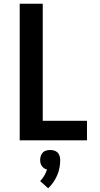

<svg xmlns="http://www.w3.org/2000/svg" viewBox="-20 -755 540 1033"><path d="M86 0V-735H210V-105H448V0ZM239 258 196 219Q209 206 218 190.5Q227 175 233 157Q224 155 217 150Q210 145 205 138Q200 131 198 122.5Q196 114 196 105Q196 95 199.5 84Q203 73 210.5 65.5Q218 58 228.5 55Q239 52 250 52Q261 52 271.5 55Q282 58 289.5 65.5Q297 73 300.5 84Q304 95 304 105Q304 127 300 148Q296 169 287.5 188.5Q279 208 267 225.5Q255 243 239 258Z"/></svg>

Font: Iosevka SS18 Extrabold
Style: Regular
Weight: 800
Monospace: yes
Designer: Belleve Invis
Foundry: Belleve Invis
Version: Version 25.1.1; ttfautohint (v1.8.4)